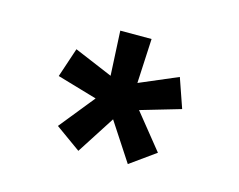

<svg xmlns="http://www.w3.org/2000/svg" viewBox="-57 -774 598 480"><g transform="rotate(15 241.5 -533.5)"><path d="M177.7 -375 112.3 -421.9 185.5 -512.7 82 -543 107.4 -619.1 207 -577.1 201.2 -692.4H282.2L276.4 -577.1L375 -619.1L401.4 -543L297.9 -512.7L371.1 -421.9L305.7 -375L241.2 -473.6Z"/></g></svg>

Font: Sen Medium
Style: Regular
Weight: 500
Designer: Kosal Sen, Philatype
Foundry: Philatype
Version: Version 2.000;gftools[0.9.31]